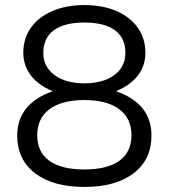

<svg xmlns="http://www.w3.org/2000/svg" viewBox="-20 -729 666 758"><path d="M48 -194Q48 -319 188 -369Q132 -392 102 -431Q72 -470 72 -521Q72 -577 102 -619.5Q132 -662 187 -685.5Q242 -709 313 -709Q385 -709 439.5 -685.5Q494 -662 524 -619.5Q554 -577 554 -521Q554 -469 524 -430.5Q494 -392 438 -369Q578 -320 578 -194Q578 -99 507.5 -45Q437 9 313 9Q189 9 118.5 -45Q48 -99 48 -194ZM475 -520Q475 -579 434 -609.5Q393 -640 313 -640Q234 -640 192.5 -609.5Q151 -579 151 -520Q151 -465 195.5 -432.5Q240 -400 313 -400Q387 -400 431 -432.5Q475 -465 475 -520ZM499 -195Q499 -262 450.5 -298Q402 -334 313 -334Q224 -334 175.5 -298Q127 -262 127 -195Q127 -129 174.5 -94.5Q222 -60 313 -60Q404 -60 451.5 -94.5Q499 -129 499 -195Z"/></svg>

Font: K2D Light
Style: Regular
Weight: 300
Designer: Katatrad Aksorn Co.,Ltd.
Foundry: Cadson Demak Co.,Ltd.
Version: Version 1.000; ttfautohint (v1.6)